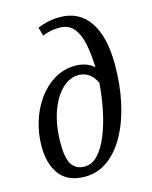

<svg xmlns="http://www.w3.org/2000/svg" viewBox="-117 -846 736 932"><g transform="rotate(-15 251.0 -380.0)"><path d="M194 10Q109 10 68 -43.5Q27 -97 27 -185Q27 -249 45.5 -309.5Q64 -370 98.5 -418Q133 -466 181 -494.5Q229 -523 287 -523Q311 -523 335 -515.5Q359 -508 379 -490Q377 -556 366.5 -608Q356 -660 330.5 -690.5Q305 -721 260 -721Q231 -721 209 -715.5Q187 -710 174 -704L162 -747Q179 -755 209 -762.5Q239 -770 274 -770Q371 -770 422.5 -694.5Q474 -619 474 -478Q474 -377 454.5 -288.5Q435 -200 398.5 -133Q362 -66 310 -28Q258 10 194 10ZM204 -38Q242 -38 271.5 -69.5Q301 -101 323 -154.5Q345 -208 359 -275Q373 -342 378 -413Q361 -447 338.5 -461Q316 -475 289 -475Q244 -475 205.5 -437.5Q167 -400 143.5 -332.5Q120 -265 120 -175Q120 -99 141.5 -68.5Q163 -38 204 -38Z"/></g></svg>

Font: Noto Serif Condensed
Style: Italic
Weight: 400
Width: 3
Italic angle: -12°
Designer: Monotype Design Team
Foundry: Monotype Imaging Inc.
Version: Version 2.014; ttfautohint (v1.8.4.7-5d5b)